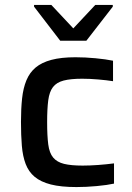

<svg xmlns="http://www.w3.org/2000/svg" viewBox="-20 -750 534 778"><path d="M290 8Q227 8 186 -2.5Q145 -13 120.5 -33.5Q96 -54 84 -85.5Q72 -117 68.5 -159.5Q65 -202 65 -256Q65 -309 69.5 -351Q74 -393 87 -424.5Q100 -456 124.5 -476.5Q149 -497 188.5 -507.5Q228 -518 286 -518Q325 -518 367 -514Q409 -510 438 -504V-421Q413 -425 378 -428Q343 -431 313 -431Q266 -431 237.5 -423.5Q209 -416 194.5 -397Q180 -378 175.5 -343.5Q171 -309 171 -255Q171 -200 175.5 -165Q180 -130 195.5 -111.5Q211 -93 239.5 -86Q268 -79 315 -79Q344 -79 378 -81.5Q412 -84 442 -88V-6Q415 0 372 4Q329 8 290 8ZM224 -585 118 -723V-730H188L277 -635L366 -730H437V-723L330 -585Z"/></svg>

Font: Saira SemiExpanded Medium
Style: Regular
Weight: 500
Width: 6
Designer: Hector Gatti with collaboration of the Omnibus-Type team
Foundry: Omnibus-Type
Version: Version 1.101